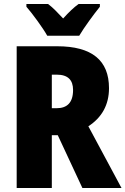

<svg xmlns="http://www.w3.org/2000/svg" viewBox="-20 -947 632 967"><path d="M218 -767H379C403 -808 453 -876 483 -913V-927H376C352 -910 327 -886 298 -854C269 -885 246 -909 222 -927H113V-913C143 -879 197 -805 218 -767ZM268 -714H64V0H241V-266H271L395 0H592L425 -311C493 -355 529 -419 529 -503C529 -643 443 -714 268 -714ZM266 -571C322 -571 348 -544 348 -494C348 -430 318 -402 265 -402H241V-571Z"/></svg>

Font: Noto Sans Armenian Condensed Black
Style: Regular
Weight: 900
Width: 3
Designer: Monotype Design Team
Foundry: Monotype Imaging Inc.
Version: Version 2.008